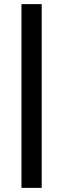

<svg xmlns="http://www.w3.org/2000/svg" viewBox="-20 -830 311 930"><path d="M84 -810H182V80H84Z"/></svg>

Font: Murecho SemiBold
Style: Regular
Weight: 600
Designer: Neil Summerour
Foundry: Positype
Version: Version 1.010; ttfautohint (v1.8.3)